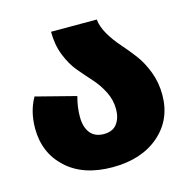

<svg xmlns="http://www.w3.org/2000/svg" viewBox="-87 -618 713 722"><g transform="rotate(-15 270.0 -257.0)"><path d="M351 -533Q354 -504 372 -473.5Q390 -443 414 -416Q438 -389 461 -358.5Q484 -328 500 -286Q516 -244 516 -196Q516 -100 447.5 -40.5Q379 19 266 19Q152 19 86.5 -41.5Q21 -102 21 -197Q21 -263 50 -314L206 -274Q195 -234 195 -196Q195 -156 213 -133Q231 -110 266 -110Q301 -110 317.5 -132.5Q334 -155 334 -189Q334 -225 317.5 -257.5Q301 -290 277.5 -316Q254 -342 230 -370.5Q206 -399 189.5 -440.5Q173 -482 173 -533Z"/></g></svg>

Font: FiraGO ExtraBold
Style: Regular
Weight: 800
Designer: bBox Type
Foundry: bBox Type GmbH
Version: Version 1.001;PS 001.001;hotconv 1.0.88;makeotf.lib2.5.64775